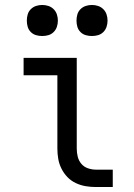

<svg xmlns="http://www.w3.org/2000/svg" viewBox="-20 -753 540 773"><path d="M366 0Q345 0 324.5 -3.5Q304 -7 285 -16Q266 -25 251.5 -40Q237 -55 227.5 -74Q218 -93 214.5 -113.5Q211 -134 211 -155V-450H75V-520H289V-155Q289 -138 293 -122Q297 -106 307.5 -93.5Q318 -81 334 -75.5Q350 -70 366 -70H434V0ZM350 -608Q337 -608 325 -611.5Q313 -615 304 -624Q295 -633 291.5 -645Q288 -657 288 -670Q288 -683 291.5 -695Q295 -707 304 -716Q313 -725 325 -729Q337 -733 350 -733Q363 -733 375 -729Q387 -725 396 -716Q405 -707 409 -695Q413 -683 413 -670Q413 -657 409 -645Q405 -633 396 -624Q387 -615 375 -611.5Q363 -608 350 -608ZM150 -608Q137 -608 125 -611.5Q113 -615 104 -624Q95 -633 91.5 -645Q88 -657 88 -670Q88 -683 91.5 -695Q95 -707 104 -716Q113 -725 125 -729Q137 -733 150 -733Q163 -733 175 -729Q187 -725 196 -716Q205 -707 209 -695Q213 -683 213 -670Q213 -657 209 -645Q205 -633 196 -624Q187 -615 175 -611.5Q163 -608 150 -608Z"/></svg>

Font: Iosevka Term SS14
Style: Regular
Weight: 400
Monospace: yes
Designer: Belleve Invis
Foundry: Belleve Invis
Version: Version 24.1.1; ttfautohint (v1.8.4)